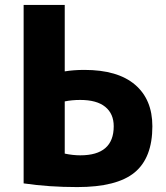

<svg xmlns="http://www.w3.org/2000/svg" viewBox="-20 -750 675 780"><path d="M76 -730H243V-460Q279 -466 323 -466Q458 -466 528.5 -406Q599 -346 599 -237Q599 -109 527 -49.5Q455 10 294 10Q178 10 76 -5ZM243 -338V-126Q276 -119 306 -119Q442 -119 442 -237Q442 -288 407.5 -316Q373 -344 306 -344Q272 -344 243 -338Z"/></svg>

Font: Mplus 1p ExtraBold
Style: Regular
Weight: 800
Version: Version 1.061